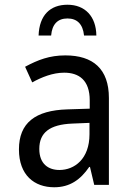

<svg xmlns="http://www.w3.org/2000/svg" viewBox="-20 -781 540 811"><path d="M265 -761C192 -761 146 -717 143 -631H196C200 -679 224 -703 265 -703C305 -703 330 -680 335 -631H387C386 -712 339 -761 265 -761ZM209 10C275 10 320 -22 357 -76H360L378 0H440V-367C440 -490 373 -547 256 -547C189 -547 140 -528 86 -499L116 -433C156 -455 203 -474 251 -474C313 -474 359 -443 359 -357V-322L265 -319C129 -315 60 -262 60 -150C60 -41 125 10 209 10ZM231 -63C185 -63 146 -88 146 -152C146 -221 190 -255 285 -259L358 -262V-214C358 -110 295 -63 231 -63Z"/></svg>

Font: Noto Sans Mono ExtraCondensed
Style: Regular
Weight: 400
Width: 2
Designer: Monotype Design Team
Foundry: Monotype Imaging Inc.
Version: Version 2.014